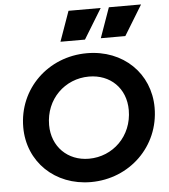

<svg xmlns="http://www.w3.org/2000/svg" viewBox="-65 -1077 1012 1147"><g transform="rotate(-5 441.0 -503.5)"><path d="M472 -839 582 -1019H389L325 -839ZM714 -839 824 -1019H631L567 -839ZM434 12C666 12 851 -166 851 -398C851 -603 694 -757 476 -757C243 -757 59 -580 59 -349C59 -142 218 12 434 12ZM434 -128C307 -128 214 -219 214 -349C214 -505 332 -617 476 -617C603 -617 696 -529 696 -397C696 -241 578 -128 434 -128Z"/></g></svg>

Font: Plus Jakarta Sans ExtraBold
Style: Italic
Weight: 800
Italic angle: -8°
Designer: Gumpita Rahayu
Foundry: Tokotype
Version: Version 2.071;gftools[0.9.30]